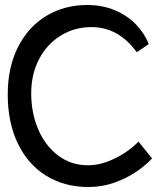

<svg xmlns="http://www.w3.org/2000/svg" viewBox="-20 -744 640 769"><path d="M11 -366Q11 -475 52.5 -556.2Q94 -637.5 166.2 -680.8Q238.5 -724 329 -724Q390 -724 440 -703Q490 -682 524.2 -646.5Q558.5 -611 576 -567.5L528 -535Q490 -586 445 -610.8Q400 -635.5 346 -635.5Q279.5 -635.5 224.5 -602.2Q169.5 -569 137.2 -508.5Q105 -448 105 -369.5Q105 -292 133 -226.2Q161 -160.5 212.8 -121.2Q264.5 -82 333 -82Q371 -82 409.8 -96.5Q448.5 -111 481 -132.8Q513.5 -154.5 534.5 -177L589 -109.5Q564 -82.5 526.8 -56.8Q489.5 -31 439.5 -13Q389.5 5 334 5Q238.5 5 165.2 -40Q92 -85 51.5 -169Q11 -253 11 -366Z"/></svg>

Font: JuliaMono Light
Style: Regular
Weight: 300
Monospace: yes
Designer: cormullion
Foundry: corm
Version: Version 0.054; ttfautohint (v1.8.4)